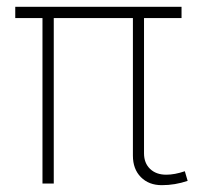

<svg xmlns="http://www.w3.org/2000/svg" viewBox="-20 -540 595 565"><path d="M138.2 -486.8V0H105V-486.8H24.9V-520H514.2V-486.8H403.8V-88.9Q403.8 -60.1 421.6 -43Q439.5 -25.9 469.2 -25.9Q494.1 -25.9 523.9 -36.1L532.2 -7.8Q495.1 4.9 456.1 4.9Q418 4.9 394.5 -18.8Q371.1 -42.5 371.1 -82V-486.8Z"/></svg>

Font: Rawline ExtraLight
Style: Regular
Weight: 275
Designer: Matt McInerney, Pablo Impallari, Rodrigo Fuenzalida
Foundry: Matt McInerney, Pablo Impallari, Rodrigo Fuenzalida
Version: Version 4.020;PS 004.020;hotconv 1.0.88;makeotf.lib2.5.64775